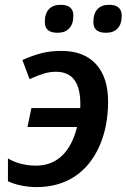

<svg xmlns="http://www.w3.org/2000/svg" viewBox="-20 -761 521 791"><path d="M12.7 -14.6V-108.4Q36.6 -93.8 66.7 -86.2Q96.7 -78.6 127.9 -78.6Q191.9 -78.6 234.9 -118.9Q277.8 -159.2 297.4 -237.8H93.3L109.4 -315.9H310.5L311 -331.1Q311 -398.9 286.1 -432.1Q261.2 -465.3 210.4 -465.3Q186.5 -465.3 164.1 -459Q141.6 -452.6 101.6 -435.1L72.3 -513.7Q117.2 -533.7 153.3 -542.5Q189.5 -551.3 232.9 -551.3Q325.7 -551.3 375.5 -496.8Q425.3 -442.4 425.3 -342.3Q425.3 -238.8 388.9 -157.5Q352.5 -76.2 286.6 -33.2Q220.2 9.8 130.9 9.8Q100.1 9.8 68.1 3.4Q36.1 -2.9 12.7 -14.6ZM164.6 -670.9Q164.6 -705.1 181.4 -723.1Q198.2 -741.2 230 -741.2Q282.2 -741.2 282.2 -696.3Q282.2 -662.6 265.4 -644.3Q248.5 -626 217.3 -626Q190.4 -626 177.5 -637Q164.6 -647.9 164.6 -670.9ZM364.7 -670.9Q364.7 -705.1 381.3 -723.1Q397.9 -741.2 429.7 -741.2Q481.4 -741.2 481.4 -696.3Q481.4 -662.1 464.8 -644Q448.2 -626 417 -626Q390.1 -626 377.4 -637Q364.7 -647.9 364.7 -670.9Z"/></svg>

Font: Viking Open Sans Light
Style: Bold Italic
Weight: 600
Italic angle: -12°
Foundry: Ascender Corporation
Version: Version 2.000